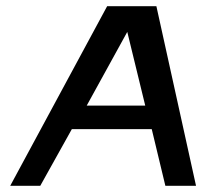

<svg xmlns="http://www.w3.org/2000/svg" viewBox="-20 -600 664 620"><path d="M13 0H110L212 -183H470L514 0H613L485 -580H326ZM260 -259 391 -497 449 -259Z"/></svg>

Font: Charger Sport
Style: BdExtObl
Weight: 700
Designer: Jasper
Foundry: Cannot Into Space Fonts
Version: Version 1.1